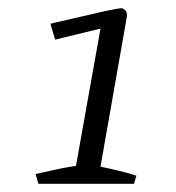

<svg xmlns="http://www.w3.org/2000/svg" viewBox="-20 -625 432 470"><path d="M74 -175 67 -199Q90 -204 114.5 -209.5Q139 -215 166 -219L226 -555L115 -528Q107 -554 105.5 -559.5Q104 -565 104 -567Q104 -567 120.5 -571Q137 -575 162 -580.5Q187 -586 212 -592Q237 -598 255.5 -601.5Q274 -605 278 -605Q291 -601 291 -587Q291 -586 290.5 -584.5Q290 -583 290 -581L226 -217Q246 -213 269 -207.5Q292 -202 314 -195L308 -175Z"/></svg>

Font: Mate
Style: Italic
Weight: 400
Italic angle: -10.8°
Designer: Eduardo Rodriguez Tunni
Foundry: Eduardo Rodriguez Tunni
Version: Version 1.003; ttfautohint (v1.8.4.7-5d5b);gftools[0.9.24]